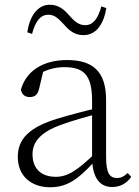

<svg xmlns="http://www.w3.org/2000/svg" viewBox="-20 -775 586 809"><path d="M191 14C263 14 309 -20 373 -89H392L386 -134C305 -55 264 -30 215 -30C156 -30 117 -62 117 -125C117 -175 148 -217 237 -249C286 -267 344 -283 397 -297V-321C343 -309 282 -293 225 -276C101 -239 55 -188 55 -114C55 -31 114 14 191 14ZM453 13C485 13 513 -1 533 -30L518 -46C502 -31 490 -25 473 -25C443 -25 427 -44 427 -113V-354C427 -473 372 -522 263 -522C161 -522 90 -476 68 -397C72 -377 85 -366 105 -366C126 -366 139 -375 145 -402L164 -482L128 -454C171 -481 210 -492 250 -492C330 -492 368 -463 368 -350V-102C371 -30 397 13 453 13ZM95 -639 115 -632C129 -684 149 -713 184 -713C214 -713 231 -691 253 -668C272 -646 295 -627 332 -627C385 -627 417 -673 428 -741L407 -748C393 -697 373 -669 339 -669C310 -669 292 -687 270 -712C250 -735 226 -755 190 -755C138 -755 105 -707 95 -639Z"/></svg>

Font: Source Han Serif CN VF
Style: Regular
Weight: 250
Designer: Ryoko NISHIZUKA 西塚涼子 (kana & ideographs); Frank Grießhammer (Latin, Greek & Cyrillic); Wenlong ZHANG 张文龙 (bopomofo); San
Foundry: Adobe
Version: Version 2.002;hotconv 1.1.0;makeotfexe 2.6.0